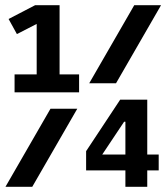

<svg xmlns="http://www.w3.org/2000/svg" viewBox="-20 -718 640 738"><path d="M36 -432H121V-626L45 -587L13 -645L115 -698H209V-432H284V-363H36ZM496 -698H599L426 -398H323ZM174 -300H277L104 0H1ZM462 -63H311V-137L442 -335H546V-124H590V-63H546V0H462ZM462 -124V-250H457L373 -124Z"/></svg>

Font: iA Writer Duo V
Style: Regular
Weight: 400
Designer: Mike Abbink, Paul van der Laan, Pieter van Rosmalen, Oliver Reichenstein
Foundry: Information Architects Inc.
Version: Version 2.000